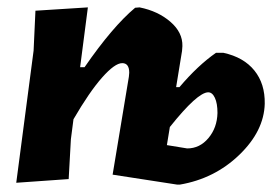

<svg xmlns="http://www.w3.org/2000/svg" viewBox="-20 -491 749 520"><path d="M24 4 71 -354 76 -462 218 -471 197 -309H209Q285 -419 346 -470L358 -471Q408 -461 441.5 -432Q475 -403 474 -366L473 -353L457 -255H466Q516 -314 565 -348H585Q640 -336 669 -300Q698 -264 697 -210Q695 -136 628 -71.5Q561 -7 467 9H460L285 -18L329 -283L330 -294Q330 -320 311 -320Q291 -320 256.5 -281Q222 -242 179 -168L172 -114L166 -6ZM544 -241Q515 -241 440 -147L432 -98L487 -89Q521 -89 544.5 -117Q568 -145 569 -185Q569 -211 562 -226Q555 -241 544 -241Z"/></svg>

Font: Alegreya Sans SC ExtraBold
Style: Italic
Weight: 800
Italic angle: -7°
Designer: Juan Pablo del Peral
Foundry: Huerta Tipografica
Version: Version 2.007